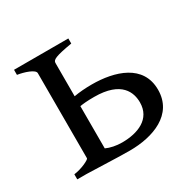

<svg xmlns="http://www.w3.org/2000/svg" viewBox="-110 -569 694 689"><g transform="rotate(-30 236.5 -224.5)"><path d="M360 -127C360 -58 298 -34 233 -34C209 -34 185 -39 168 -47V-222C180 -224 197 -226 227 -226C341 -226 360 -167 360 -127ZM95 -401V-48C95 -43 60 -25 27 -21V0H66C84 0 189 5 242 5C339 5 439 -31 439 -134C439 -238 337 -269 242 -269C216 -269 190 -267 168 -263V-401C168 -414 182 -421 252 -433V-454H27V-433C54 -429 95 -416 95 -401Z"/></g></svg>

Font: Temporarium
Style: Regular
Weight: 400
Version: Version 1.1